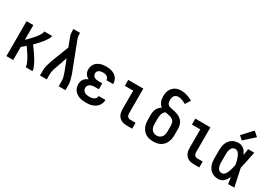

<svg xmlns="http://www.w3.org/2000/svg" viewBox="13 -1620 3475 2478"><g transform="rotate(30 1750.0 -381.0)"><path d="M60 0V-520H161V-301Q171 -310 181 -320Q191 -330 200.5 -340Q210 -350 219.5 -360Q229 -370 238.5 -380.5Q248 -391 257 -401.5Q266 -412 274.5 -423Q283 -434 291 -445Q299 -456 306 -468Q313 -480 318.5 -493Q324 -506 324 -520H440Q440 -503 432 -487.5Q424 -472 415 -457.5Q406 -443 396 -429Q386 -415 375 -402Q364 -389 352.5 -376Q341 -363 329.5 -350.5Q318 -338 306 -326Q294 -314 282 -302Q295 -285 308 -267.5Q321 -250 333.5 -232Q346 -214 358 -196Q370 -178 381.5 -159.5Q393 -141 403.5 -122Q414 -103 423.5 -83Q433 -63 440.5 -42.5Q448 -22 448 0H347Q347 -23 338.5 -45Q330 -67 319.5 -88Q309 -109 297.5 -129Q286 -149 273 -168.5Q260 -188 247 -207.5Q234 -227 220 -246Q206 -233 191 -220Q176 -207 161 -195V0Z M560 0V-74Q560 -112 570 -150Q580 -188 593 -225L665 -412L697 -495L650 -618Q640 -644 636.5 -672Q633 -700 633 -728V-735H733V-728Q733 -708 735 -688Q737 -668 744 -649L907 -225Q920 -188 930 -150Q940 -112 940 -74V0H839V-74Q839 -104 831.5 -134Q824 -164 813 -193L747 -364L688 -194Q682 -180 677 -165Q672 -150 668.5 -135Q665 -120 663 -104.5Q661 -89 661 -74V0Z M1247 8Q1223 8 1199 5Q1175 2 1152 -5.5Q1129 -13 1108.5 -26.5Q1088 -40 1073 -59Q1058 -78 1051 -102Q1044 -126 1044 -150Q1044 -170 1049 -189.5Q1054 -209 1065.5 -225Q1077 -241 1093.5 -252.5Q1110 -264 1128 -272Q1113 -279 1099.5 -290Q1086 -301 1077 -315.5Q1068 -330 1064 -346.5Q1060 -363 1060 -380Q1060 -403 1066.5 -425Q1073 -447 1086.5 -465Q1100 -483 1119 -495.5Q1138 -508 1159 -515.5Q1180 -523 1202.5 -525.5Q1225 -528 1247 -528Q1270 -528 1292 -525Q1314 -522 1335 -514.5Q1356 -507 1375 -494Q1394 -481 1407 -463Q1420 -445 1427 -423Q1434 -401 1434 -379Q1434 -378 1434 -377.5Q1434 -377 1434 -376H1333Q1333 -376 1333 -376.5Q1333 -377 1333 -377Q1333 -392 1325 -405.5Q1317 -419 1304.5 -427Q1292 -435 1277 -437.5Q1262 -440 1247 -440Q1232 -440 1217 -437.5Q1202 -435 1189 -427.5Q1176 -420 1168.5 -407Q1161 -394 1161 -379Q1161 -363 1169 -349Q1177 -335 1190 -327.5Q1203 -320 1218.5 -317Q1234 -314 1250 -314H1307V-226H1250Q1238 -226 1226 -225Q1214 -224 1202 -220.5Q1190 -217 1179.5 -211.5Q1169 -206 1161 -197Q1153 -188 1149 -176Q1145 -164 1145 -152Q1145 -134 1154.5 -118.5Q1164 -103 1179.5 -94.5Q1195 -86 1212.5 -83Q1230 -80 1247 -80Q1265 -80 1282 -83Q1299 -86 1314 -94Q1329 -102 1339 -117Q1349 -132 1349 -149Q1349 -149 1349 -149Q1349 -149 1349 -149H1450Q1450 -149 1450 -149Q1450 -149 1450 -149Q1450 -125 1442 -101.5Q1434 -78 1419.5 -59Q1405 -40 1385 -27Q1365 -14 1342 -6Q1319 2 1295 5Q1271 8 1247 8Z M1854 0Q1834 0 1813 -3.5Q1792 -7 1773.5 -16Q1755 -25 1740 -40Q1725 -55 1716 -74Q1707 -93 1703.5 -113.5Q1700 -134 1700 -155V-432H1575V-520H1800V-155Q1800 -142 1802.5 -130Q1805 -118 1812 -108Q1819 -98 1830.5 -93Q1842 -88 1854 -88H1934V0Z M2250 8Q2223 8 2196 3Q2169 -2 2145 -15Q2121 -28 2102.5 -48.5Q2084 -69 2072.5 -94Q2061 -119 2056.5 -146Q2052 -173 2052 -200V-277Q2052 -299 2056 -321Q2060 -343 2070 -363Q2080 -383 2095 -399Q2110 -415 2129 -427Q2114 -438 2102.5 -453.5Q2091 -469 2084 -487Q2077 -505 2074 -524Q2071 -543 2071 -563Q2071 -586 2075 -609Q2079 -632 2088.5 -653.5Q2098 -675 2114 -692.5Q2130 -710 2150 -721.5Q2170 -733 2193 -738Q2216 -743 2240 -743Q2285 -743 2328.5 -728.5Q2372 -714 2411 -692L2362 -615Q2349 -623 2335.5 -630Q2322 -637 2307.5 -642.5Q2293 -648 2278.5 -651.5Q2264 -655 2249 -655Q2232 -655 2215.5 -648.5Q2199 -642 2188.5 -628.5Q2178 -615 2174.5 -598Q2171 -581 2171 -564Q2171 -548 2174.5 -532Q2178 -516 2188.5 -503.5Q2199 -491 2214.5 -486Q2230 -481 2246 -478Q2262 -475 2277.5 -472Q2293 -469 2308.5 -464.5Q2324 -460 2339.5 -454.5Q2355 -449 2368.5 -441Q2382 -433 2394.5 -422.5Q2407 -412 2416.5 -399Q2426 -386 2432.5 -371.5Q2439 -357 2442.5 -341Q2446 -325 2447 -309Q2448 -293 2448 -277V-200Q2448 -173 2443.5 -146Q2439 -119 2427.5 -94Q2416 -69 2397.5 -48.5Q2379 -28 2355 -15Q2331 -2 2304 3Q2277 8 2250 8ZM2250 -80Q2272 -80 2292.5 -89.5Q2313 -99 2325.5 -117Q2338 -135 2342.5 -156.5Q2347 -178 2347 -200V-277Q2347 -295 2344 -313Q2341 -331 2331 -346Q2321 -361 2305 -370.5Q2289 -380 2271.5 -384.5Q2254 -389 2236 -392Q2218 -395 2200 -398Q2186 -389 2176.5 -374.5Q2167 -360 2162 -344Q2157 -328 2155 -311Q2153 -294 2153 -277V-200Q2153 -178 2157.5 -156.5Q2162 -135 2174.5 -117Q2187 -99 2207.5 -89.5Q2228 -80 2250 -80Z M2854 0Q2834 0 2813 -3.5Q2792 -7 2773.5 -16Q2755 -25 2740 -40Q2725 -55 2716 -74Q2707 -93 2703.5 -113.5Q2700 -134 2700 -155V-432H2575V-520H2800V-155Q2800 -142 2802.5 -130Q2805 -118 2812 -108Q2819 -98 2830.5 -93Q2842 -88 2854 -88H2934V0Z M3220 8Q3194 8 3168.5 2Q3143 -4 3121.5 -18.5Q3100 -33 3084.5 -54Q3069 -75 3060 -99Q3051 -123 3047.5 -148.5Q3044 -174 3044 -200V-320Q3044 -346 3047.5 -371.5Q3051 -397 3060 -421Q3069 -445 3084.5 -466Q3100 -487 3121.5 -501.5Q3143 -516 3168.5 -522Q3194 -528 3220 -528Q3241 -528 3262 -520Q3283 -512 3299 -497.5Q3315 -483 3327 -464.5Q3339 -446 3348 -426Q3352 -450 3355.5 -473.5Q3359 -497 3362 -520H3454Q3440 -456 3427.5 -391.5Q3415 -327 3400 -263Q3415 -198 3428 -132Q3441 -66 3456 0H3364Q3361 -25 3357 -49.5Q3353 -74 3349 -98Q3340 -78 3328 -59Q3316 -40 3300 -24.5Q3284 -9 3263 -0.5Q3242 8 3220 8ZM3220 -80Q3238 -80 3253.5 -92.5Q3269 -105 3278.5 -121Q3288 -137 3294 -154.5Q3300 -172 3305.5 -190.5Q3311 -209 3315 -227Q3319 -245 3322 -264Q3319 -281 3314.5 -299Q3310 -317 3305 -334.5Q3300 -352 3293.5 -369Q3287 -386 3277.5 -401.5Q3268 -417 3253 -428.5Q3238 -440 3220 -440Q3206 -440 3194 -435Q3182 -430 3173 -420Q3164 -410 3158.5 -397.5Q3153 -385 3150 -372.5Q3147 -360 3146 -346.5Q3145 -333 3145 -320V-200Q3145 -187 3146 -173.5Q3147 -160 3150 -147.5Q3153 -135 3158.5 -122.5Q3164 -110 3173 -100Q3182 -90 3194 -85Q3206 -80 3220 -80ZM3235 -576 3181 -624 3316 -770 3384 -710Z"/></g></svg>

Font: Zed Mono Semibold
Style: Regular
Weight: 600
Monospace: yes
Designer: Belleve Invis
Foundry: Belleve Invis
Version: Version 1.0.0; ttfautohint (v1.8.4)